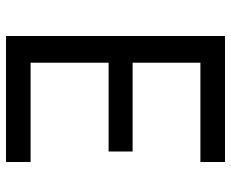

<svg xmlns="http://www.w3.org/2000/svg" viewBox="-85 -685 770 640"><g transform="rotate(90 300.0 -365.0)"><path d="M100 0V-730H520V-648H189V-422H485V-342H189V-82H520V0Z"/></g></svg>

Font: JetBrains Mono
Style: Regular
Weight: 400
Monospace: yes
Designer: Philipp Nurullin, Konstantin Bulenkov
Foundry: JetBrains
Version: Version 2.305